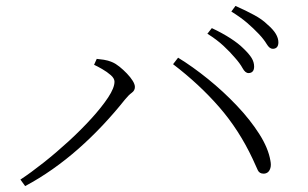

<svg xmlns="http://www.w3.org/2000/svg" viewBox="-20 -725 1040 649"><path d="M820 -478Q809 -478 800 -494.5Q791 -511 774 -530Q758 -549 735.5 -570Q713 -591 681 -611L696 -630Q732 -613 759 -595.5Q786 -578 802 -562Q822 -543 830.5 -529Q839 -515 839 -500Q839 -489 834 -483.5Q829 -478 820 -478ZM49 -118Q84 -141 127 -175Q170 -209 212 -247.5Q254 -286 289 -324.5Q324 -363 345.5 -395.5Q367 -428 367 -449Q367 -460 354.5 -471Q342 -482 325.5 -491.5Q309 -501 298 -506L307 -526Q317 -525 331 -523Q345 -521 359 -515Q371 -510 384 -499.5Q397 -489 409 -476.5Q421 -464 428.5 -452Q436 -440 436 -431Q436 -419 425.5 -411.5Q415 -404 402 -388Q367 -344 327.5 -302Q288 -260 245.5 -222.5Q203 -185 157.5 -153Q112 -121 65 -96ZM871 -138Q857 -138 851.5 -149.5Q846 -161 834 -188Q788 -286 721 -363Q654 -440 565 -508L582 -530Q631 -500 683 -458Q735 -416 780.5 -368Q826 -320 856.5 -272Q887 -224 894 -182Q897 -167 894 -157Q891 -147 885 -142.5Q879 -138 871 -138ZM902 -560Q891 -560 881.5 -576Q872 -592 855 -610Q836 -630 815 -648Q794 -666 762 -686L776 -705Q812 -689 839.5 -674Q867 -659 883 -643Q903 -626 912 -611Q921 -596 921 -582Q921 -571 916 -565.5Q911 -560 902 -560Z"/></svg>

Font: Noto Serif SC ExtraLight ExtraLight
Style: Regular
Weight: 250
Version: Version 2.002-H1;hotconv 1.1.0;makeotfexe 2.6.0